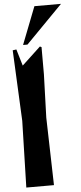

<svg xmlns="http://www.w3.org/2000/svg" viewBox="-65 -1052 456 1086"><g transform="rotate(-5 162.5 -509.0)"><path d="M39 0 49 -378 30 -780 51 -783 79 -689 185 -788 194 -784V-629L186 -384L196 0ZM116 -805H91L174 -1018H325Z"/></g></svg>

Font: Trickster
Style: Regular
Weight: 400
Designer: Jean-Baptiste Morizot
Foundry: Jean-Baptiste Morizot
Version: Version 2.000;PS 2.0;hotconv 1.0.88;makeotf.lib2.5.647800